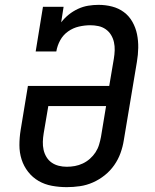

<svg xmlns="http://www.w3.org/2000/svg" viewBox="-20 -763 640 791"><path d="M255 8Q224 8 194 2.5Q164 -3 139 -17.5Q114 -32 96 -55Q78 -78 69 -106Q60 -134 60 -165Q60 -196 65 -227L95 -409H430L449 -521Q452 -539 452.5 -556Q453 -573 449.5 -589Q446 -605 437.5 -619Q429 -633 415.5 -642.5Q402 -652 385.5 -655.5Q369 -659 352 -659Q329 -659 305 -653.5Q281 -648 260.5 -633.5Q240 -619 228 -597Q216 -575 212 -551H127L157 -735H242L232 -671Q246 -689 263.5 -703Q281 -717 301.5 -726.5Q322 -736 343.5 -739.5Q365 -743 386 -743Q415 -743 442 -736Q469 -729 490.5 -713Q512 -697 525.5 -673Q539 -649 544.5 -622Q550 -595 549.5 -566Q549 -537 544 -508L490 -185Q486 -159 476.5 -132.5Q467 -106 450.5 -82.5Q434 -59 411.5 -41Q389 -23 363 -11.5Q337 0 309.5 4Q282 8 255 8ZM255 -76Q272 -76 288.5 -79Q305 -82 321 -89.5Q337 -97 350.5 -109Q364 -121 373.5 -135.5Q383 -150 388 -166.5Q393 -183 396 -199L417 -326H179L160 -214Q157 -196 156.5 -179Q156 -162 159.5 -146Q163 -130 171.5 -116Q180 -102 193 -93Q206 -84 222 -80Q238 -76 255 -76Z"/></svg>

Font: Iosevka HT Medium Extended
Style: Italic
Weight: 500
Width: 7
Italic angle: -9°
Monospace: yes
Designer: Belleve Invis
Foundry: Belleve Invis
Version: Version 32.3.0; ttfautohint (v1.8.4)